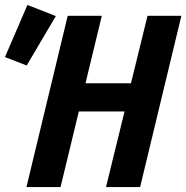

<svg xmlns="http://www.w3.org/2000/svg" viewBox="-120 -757 754 777"><path d="M-13 0 154 -693H292L226 -420H410L477 -693H614L447 0H309L384 -306H199L125 0ZM-12 -492 -100 -526 -9 -737 106 -692Z"/></svg>

Font: Ubuntu Sans Mono
Style: Italic
Weight: 400
Italic angle: -13.5°
Monospace: yes
Designer: Dalton Maag Ltd
Foundry: Dalton Maag Ltd
Version: Version 1.006